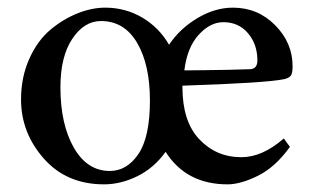

<svg xmlns="http://www.w3.org/2000/svg" viewBox="-20 -470 810 502"><path d="M255 -450C231.7 -450 207.5 -445 182.5 -435C157.5 -425 133.8 -410.7 111.5 -392C89.2 -373.3 70.8 -348 56.5 -316C42.2 -284 35 -248.7 35 -210C35 -152 54.8 -100.5 94.5 -55.5C134.2 -10.5 186.7 12 252 12C281.3 12 310.5 4.8 339.5 -9.5C368.5 -23.8 393 -45 413 -73C449 -16.3 503 12 575 12C597.7 12 624.2 4.5 654.5 -10.5C684.8 -25.5 712.7 -50.7 738 -86L722 -108C684.7 -75.3 647.7 -59 611 -59C567 -59 530.2 -74.8 500.5 -106.5C471.5 -137.5 457 -182.6 457 -242C457 -243.3 457 -244.7 457 -246C601.7 -250.7 690.3 -256.3 723 -263C731.7 -265 737.5 -268.2 740.5 -272.5C743.5 -276.8 745 -285 745 -297C745 -337.7 729.8 -373.3 699.5 -404C669.2 -434.7 632.3 -450 589 -450C557.7 -450 526.7 -440.8 496 -422.5C465.3 -404.2 440.7 -381 422 -353C404.7 -383 381.3 -406.7 352 -424C322.7 -441.3 290.3 -450 255 -450ZM564 -412C590.7 -412 612.2 -402.3 628.5 -383C644.8 -363.7 653 -340 653 -312C653 -296.7 646 -289 632 -289C614.7 -288.3 596.5 -287.8 577.5 -287.5C558.5 -287.2 537.7 -286.8 515 -286.5C492.3 -286.2 474.7 -286 462 -286C466.7 -325.3 479 -356.2 499 -378.5C519 -400.8 540.7 -412 564 -412ZM244 -415C284.7 -415 316.2 -396 338.5 -358C360.8 -320 372 -269.7 372 -207C372 -143.7 362 -97.2 342 -67.5C322 -37.8 297 -23 267 -23C227.7 -23 196.3 -43.3 173 -84C149.7 -124.7 138 -177.3 138 -242C138 -295.3 148.3 -337.5 169 -368.5C189.7 -399.5 214.7 -415 244 -415Z"/></svg>

Font: Ponomar Unicode
Style: Regular
Weight: 400
Version: 1.3